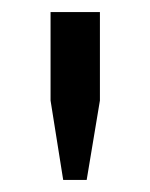

<svg xmlns="http://www.w3.org/2000/svg" viewBox="-20 -706 250 319"><path d="M146 -539 124 -407H85L64 -539V-686H146Z"/></svg>

Font: Chivo
Style: Regular
Weight: 400
Designer: Hector Gatti
Foundry: Omnibus-Type
Version: Version 1.003